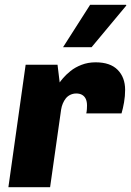

<svg xmlns="http://www.w3.org/2000/svg" viewBox="-20 -781 547 801"><path d="M15 0 87 -511H220L229 -437Q232 -442 243.5 -455.5Q255 -469 274 -484.5Q293 -500 320 -510.5Q347 -521 379 -521Q440 -521 471 -489.5Q502 -458 502 -406Q502 -380 497.5 -354Q493 -328 487 -308H340Q342 -317 342.5 -326Q343 -335 343 -341Q343 -357 338 -368Q333 -379 323 -385Q313 -391 298 -391Q285 -391 273.5 -385.5Q262 -380 254.5 -370.5Q247 -361 242 -349Q237 -337 235 -324L189 0ZM243 -584 356 -761H506L507 -758L362 -584Z"/></svg>

Font: Chivo Medium ExtraBold
Style: Italic
Weight: 800
Italic angle: -8.05°
Version: Version 2.002